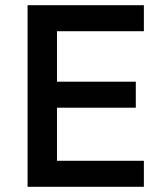

<svg xmlns="http://www.w3.org/2000/svg" viewBox="-20 -718 633 738"><path d="M86 0V-698H533V-598H199V-404H502V-304H199V-100H533V0Z"/></svg>

Font: IBM Plex Sans Thai Medm
Style: Regular
Weight: 500
Designer: Mike Abbink, Paul van der Laan, Pieter van Rosmalen, Ben Mitchell, Mark Frömberg
Foundry: Bold Monday
Version: Version 1.2